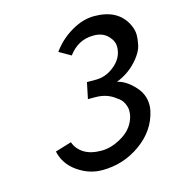

<svg xmlns="http://www.w3.org/2000/svg" viewBox="-88 -611 638 700"><g transform="rotate(-15 231.0 -261.0)"><path d="M308.1 -468.3Q250.5 -468.3 213.9 -418.5L169.9 -443.8Q198.2 -483.9 242.2 -510Q286.1 -536.1 329.6 -536.1Q418.9 -536.1 451.7 -470.2Q461.9 -448.7 461.9 -430.9Q461.9 -413.1 457.3 -391.4Q452.6 -369.6 432.6 -344.7Q398.4 -302.2 348.1 -283.2Q382.8 -275.9 415 -239.3Q440.9 -210 440.9 -171.4Q440.9 -161.6 438.5 -149.4Q422.9 -78.1 358.4 -32Q293.9 14.2 213.4 14.2Q164.6 14.2 121.3 -15.9Q78.1 -45.9 67.4 -95.2L128.9 -113.8Q138.2 -86.9 163.6 -71Q189 -55.2 229.2 -55.2Q269.5 -55.2 311.3 -81.5Q353 -107.9 362.8 -152.8Q364.3 -160.6 364.3 -171.6Q364.3 -182.6 357.2 -198.2Q350.1 -213.9 332 -225.1Q301.3 -249.5 257.3 -249.5H229.5L242.2 -310.5H276.9Q312 -310.5 342.8 -334Q381.8 -363.8 381.8 -406.7Q381.8 -429.2 362.3 -448.7Q342.8 -468.3 310.1 -468.3Z"/></g></svg>

Font: Tuffy
Style: Italic
Weight: 400
Italic angle: -12°
Designer: Thatcher Ulrich, Karoly Barta and Michael Everson
Version: Version 001.271